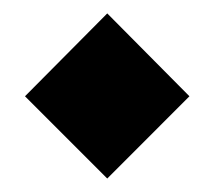

<svg xmlns="http://www.w3.org/2000/svg" viewBox="-20 -849 320 285"><path d="M139.2 -584 17.1 -706.1 139.2 -829.1 261.2 -706.1Z"/></svg>

Font: KJV1611
Style: Regular
Weight: 400
Version: Version 3.6.1